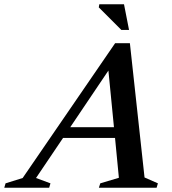

<svg xmlns="http://www.w3.org/2000/svg" viewBox="-89 -878 804 898"><path d="M587 -48 649.5 -20.5 643.5 0H373.5L380 -20.5L467 -46.5L449 -233H206L79.5 -45.5L147 -20.5L141 0H-69L-63 -20.5L17 -45.5L449.5 -676H518.5ZM239.5 -283H444L418 -548ZM514.5 -738H478.5L373 -843.5L375.5 -858H491Z"/></svg>

Font: Newsreader 16pt SemiBold
Style: Italic
Weight: 600
Italic angle: -17°
Designer: Hugues Gentile
Foundry: Production Type
Version: Version 1.003; ttfautohint (v1.8.3)